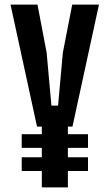

<svg xmlns="http://www.w3.org/2000/svg" viewBox="-20 -820 480 840"><path d="M277 -266V-233H365V-173H277V-132H365V-72H277V0H163V-72H75V-132H163V-173H75V-233H163V-266H142L26 -800H144L184 -590L205 -358H234L255 -590L296 -800H413L297 -266Z"/></svg>

Font: Big Shoulders Text
Style: Bold
Weight: 700
Designer: Patric King
Foundry: XO Type Co
Version: Version 1.000; ttfautohint (v1.8.2)